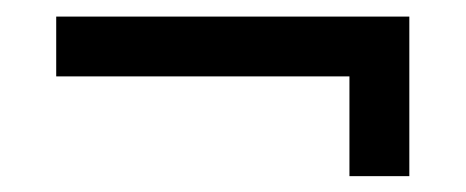

<svg xmlns="http://www.w3.org/2000/svg" viewBox="-20 -533 570 235"><path d="M48.8 -512.7H481V-317.4H407.7V-439.5H48.8Z"/></svg>

Font: Voltera
Style: Regular
Weight: 400
Designer: Bernd Montag
Version: Version 1.301